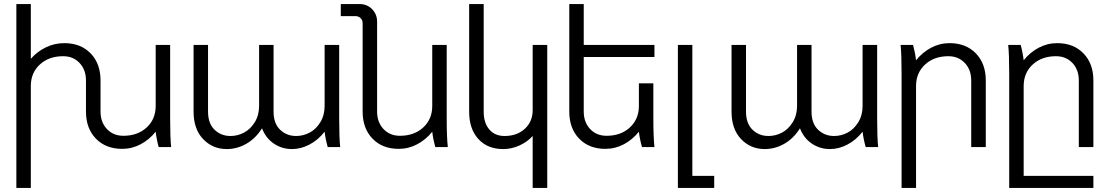

<svg xmlns="http://www.w3.org/2000/svg" viewBox="-20 -720 5428 940"><path d="M130.9 -700.2V-432.1Q161.6 -467.3 204.1 -488Q246.6 -508.8 294.9 -508.8Q375 -508.8 423.6 -458.7Q472.2 -408.7 472.2 -326.2V-173.8Q472.2 -121.6 503.4 -88.4Q534.7 -55.2 584 -55.2Q653.8 -55.2 698 -95.9Q742.2 -136.7 742.2 -201.2V-500H813V-140.1Q813 -44.9 817.9 0H756.8Q746.6 -37.1 742.2 -75.2Q711.4 -36.6 668.9 -13.9Q626.5 8.8 578.1 8.8Q498 8.8 449.5 -41.3Q400.9 -91.3 400.9 -173.8V-326.2Q400.9 -378.4 369.6 -411.6Q338.4 -444.8 289.1 -444.8Q219.2 -444.8 175 -404.1Q130.9 -363.3 130.9 -298.8V200.2H60.1V-700.2Z M1248.5 -201.2V-500H1319.3V-173.8Q1319.3 -115.7 1351.3 -85Q1383.3 -54.2 1429.7 -54.2Q1464.4 -54.2 1495.6 -70.6Q1526.9 -86.9 1548.1 -121.3Q1569.3 -155.8 1569.3 -201.2V-500H1640.6V-140.1Q1640.6 -44.9 1645.5 0H1584.5Q1573.2 -40 1569.3 -75.2Q1536.6 -33.7 1494.6 -12Q1452.6 9.8 1409.7 9.8Q1360.8 9.8 1321.3 -16.6Q1281.7 -43 1262.7 -91.8Q1231.4 -42 1186 -16.1Q1140.6 9.8 1090.3 9.8Q1021 9.8 974.4 -39.1Q927.7 -87.9 927.7 -173.8V-500H998.5V-173.8Q998.5 -115.7 1030.3 -85Q1062 -54.2 1108.4 -54.2Q1143.1 -54.2 1174.3 -70.6Q1205.6 -86.9 1227.1 -121.3Q1248.5 -155.8 1248.5 -201.2Z M2172.4 0H2111.3Q2100.1 -40 2096.2 -75.2Q2065.4 -36.6 2022.9 -13.9Q1980.5 8.8 1932.1 8.8Q1852.1 8.8 1803.7 -41.3Q1755.4 -91.3 1755.4 -173.8V-606Q1755.4 -621.1 1745.4 -631.1Q1735.4 -641.1 1720.2 -641.1H1648.4V-700.2H1740.2Q1776.9 -700.2 1801.5 -675.3Q1826.2 -650.4 1826.2 -613.8V-173.8Q1826.2 -121.6 1857.4 -88.4Q1888.7 -55.2 1938 -55.2Q2007.8 -55.2 2052 -95.9Q2096.2 -136.7 2096.2 -201.2V-500H2167V-140.1Q2167 -49.8 2172.4 0Z M2659.2 -500V200.2H2587.9V-54.2Q2561.5 -24.9 2522.7 -7.6Q2483.9 9.8 2443.8 9.8Q2366.7 9.8 2321.8 -39.6Q2276.9 -88.9 2276.9 -172.9V-700.2H2348.1V-172.9Q2348.1 -118.2 2375.5 -86.2Q2402.8 -54.2 2450.2 -54.2Q2511.2 -54.2 2549.6 -89.6Q2587.9 -125 2587.9 -181.2V-500Z M3184.1 0H3123Q3111.8 -40 3107.9 -75.2Q3077.1 -36.6 3034.7 -13.9Q2992.2 8.8 2943.8 8.8Q2863.8 8.8 2815.4 -41.3Q2767.1 -91.3 2767.1 -173.8V-700.2H2837.9V-500H3184.1V-440.9H2837.9V-173.8Q2837.9 -121.6 2869.1 -88.4Q2900.4 -55.2 2949.7 -55.2Q3019.5 -55.2 3063.7 -95.9Q3107.9 -136.7 3107.9 -201.2V-312H3178.7V-140.1Q3178.7 -49.8 3184.1 0Z M3298.8 200.2V-500H3369.6V141.1H3476.6V200.2Z M3882.3 -201.2V-500H3953.1V-173.8Q3953.1 -115.7 3985.1 -85Q4017.1 -54.2 4063.5 -54.2Q4098.1 -54.2 4129.4 -70.6Q4160.6 -86.9 4181.9 -121.3Q4203.1 -155.8 4203.1 -201.2V-500H4274.4V-140.1Q4274.4 -44.9 4279.3 0H4218.3Q4207 -40 4203.1 -75.2Q4170.4 -33.7 4128.4 -12Q4086.4 9.8 4043.5 9.8Q3994.6 9.8 3955.1 -16.6Q3915.5 -43 3896.5 -91.8Q3865.2 -42 3819.8 -16.1Q3774.4 9.8 3724.1 9.8Q3654.8 9.8 3608.2 -39.1Q3561.5 -87.9 3561.5 -173.8V-500H3632.3V-173.8Q3632.3 -115.7 3664.1 -85Q3695.8 -54.2 3742.2 -54.2Q3776.9 -54.2 3808.1 -70.6Q3839.4 -86.9 3860.8 -121.3Q3882.3 -155.8 3882.3 -201.2Z M4389.2 -500H4450.2Q4460.4 -462.9 4464.8 -424.8Q4495.6 -463.4 4538.1 -486.1Q4580.6 -508.8 4628.9 -508.8Q4709 -508.8 4757.6 -458.7Q4806.2 -408.7 4806.2 -326.2V0H4734.9V-326.2Q4734.9 -378.4 4703.6 -411.6Q4672.4 -444.8 4623 -444.8Q4553.2 -444.8 4509 -404.1Q4464.8 -363.3 4464.8 -298.8V200.2H4394V-359.9Q4394 -455.1 4389.2 -500Z M4920.9 200.2V-359.9Q4920.9 -455.1 4916 -500H4977.1Q4987.3 -462.9 4991.7 -424.8Q5022.5 -463.4 5064.9 -486.1Q5107.4 -508.8 5155.8 -508.8Q5235.8 -508.8 5284.4 -458.7Q5333 -408.7 5333 -326.2V0H5261.7V-326.2Q5261.7 -378.4 5230.5 -411.6Q5199.2 -444.8 5149.9 -444.8Q5080.1 -444.8 5035.9 -404.1Q4991.7 -363.3 4991.7 -298.8V141.1H5333V200.2Z"/></svg>

Font: LT Superior
Style: Regular
Weight: 400
Designer: Daniel Lyons
Foundry: LyonsType
Version: Version 1.000